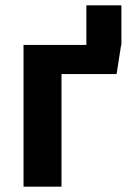

<svg xmlns="http://www.w3.org/2000/svg" viewBox="-20 -698 474 718"><path d="M434 -678V-530H433L416 -421H210V0H68V-530H303V-678Z"/></svg>

Font: Fira Sans SemiBold
Style: Regular
Weight: 600
Designer: bBox Type GmbH & Carrois Corporate GbR & Edenspiekermann AG
Foundry: bBox Type GmbH & Carrois Corporate GbR & Edenspiekermann AG
Version: Version 4.301;PS 004.301;hotconv 1.0.88;makeotf.lib2.5.64775